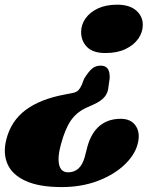

<svg xmlns="http://www.w3.org/2000/svg" viewBox="-32 -578 662 800"><path d="M420 -217 425 -252Q426 -277.5 417.2 -291Q408.5 -304.5 387 -304.5Q366.5 -304.5 351.8 -292.2Q337 -280 318.5 -250L308.5 -224Q302.5 -210.5 294.5 -201.8Q286.5 -193 265.5 -189.5L237 -184Q135 -165 74.5 -119.5Q14 -74 -5.5 2.5Q-20.5 61 -0.5 106Q19.5 151 75.8 176.2Q132 201.5 224.5 201.5Q307.5 201.5 374.8 176Q442 150.5 485.2 110Q528.5 69.5 541 24Q554 -22.5 534.2 -52.8Q514.5 -83 471 -83Q419.5 -83 384.5 -54.8Q349.5 -26.5 333 30L321 76.5Q312 108.5 294.8 124.2Q277.5 140 251.5 140Q233.5 140 223.2 127.8Q213 115.5 212 89.8Q211 64 221.5 25Q238.5 -39 262 -74Q285.5 -109 324.5 -127.5L356.5 -142Q390 -157 404.2 -174.8Q418.5 -192.5 420 -217ZM456 -558.5Q507.5 -558.5 535.2 -534.5Q563 -510.5 563 -474.5Q563 -443.5 544.2 -416.8Q525.5 -390 490.8 -373.5Q456 -357 407.5 -357Q355.5 -357 330.8 -382Q306 -407 306 -445Q306 -475 324.2 -501Q342.5 -527 376 -542.8Q409.5 -558.5 456 -558.5Z"/></svg>

Font: Fraunces Black
Style: Italic
Weight: 900
Italic angle: -16°
Version: Version 1.000;[b76b70a41]